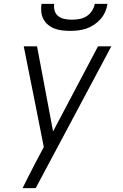

<svg xmlns="http://www.w3.org/2000/svg" viewBox="-20 -760 640 995"><path d="M97 215Q113 182 130 149Q147 116 164 83L207 2L165 -210L103 -520H172L255 -79L488 -520H557L165 215ZM343 -600Q322 -600 301.5 -602.5Q281 -605 262.5 -612Q244 -619 229 -631.5Q214 -644 205 -661Q196 -678 194 -698.5Q192 -719 195 -740H261Q258 -721 263.5 -703.5Q269 -686 283 -675.5Q297 -665 315.5 -661.5Q334 -658 353 -658Q372 -658 391.5 -661.5Q411 -665 428 -675.5Q445 -686 456.5 -703.5Q468 -721 471 -740H537Q534 -719 525 -698.5Q516 -678 501 -661Q486 -644 467 -631.5Q448 -619 427.5 -612Q407 -605 385.5 -602.5Q364 -600 343 -600Z"/></svg>

Font: Iosevka Aile Light Oblique
Style: Regular
Weight: 300
Italic angle: -9°
Designer: Belleve Invis
Foundry: Belleve Invis
Version: Version 31.1.0; ttfautohint (v1.8.4)